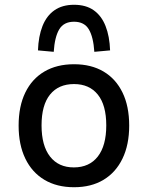

<svg xmlns="http://www.w3.org/2000/svg" viewBox="-20 -775 619 804"><path d="M290 9Q218 9 166 -22Q114 -53 86 -111Q58 -169 58 -249Q58 -330 86 -387.5Q114 -445 166 -475.5Q218 -506 290 -506Q362 -506 413.5 -475.5Q465 -445 493 -387.5Q521 -330 521 -249Q521 -169 493 -111Q465 -53 413.5 -22Q362 9 290 9ZM289 -74Q354 -74 389.5 -119.5Q425 -165 425 -250Q425 -335 389.5 -379Q354 -423 290 -423Q225 -423 189.5 -379Q154 -335 154 -250Q154 -165 189.5 -119.5Q225 -74 289 -74ZM205 -558 139 -564Q141 -623 158 -666Q175 -709 208 -732Q241 -755 290 -755Q340 -755 372.5 -732Q405 -709 422 -666Q439 -623 441 -564L375 -558Q371 -620 352 -652Q333 -684 290 -684Q247 -684 228 -652Q209 -620 205 -558Z"/></svg>

Font: Nunito Sans 7pt SemiCondensed Medium
Style: Regular
Weight: 500
Width: 4
Designer: Vernon Adams
Foundry: Vernon Adams
Version: Version 3.101;gftools[0.9.27]